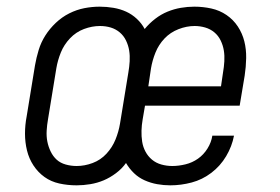

<svg xmlns="http://www.w3.org/2000/svg" viewBox="-20 -548 840 576"><path d="M210 8Q183 8 158 2.5Q133 -3 113.5 -17Q94 -31 80.5 -51.5Q67 -72 61 -96.5Q55 -121 55 -147Q55 -173 60 -199L85 -352Q89 -375 96 -398Q103 -421 116 -441.5Q129 -462 147.5 -479.5Q166 -497 188 -508Q210 -519 233 -523.5Q256 -528 279 -528Q300 -528 320.5 -524.5Q341 -521 358.5 -513Q376 -505 390.5 -491.5Q405 -478 414 -461Q428 -478 445.5 -491.5Q463 -505 482.5 -513Q502 -521 522.5 -524.5Q543 -528 563 -528Q589 -528 614 -522.5Q639 -517 659.5 -503Q680 -489 693.5 -468.5Q707 -448 713 -424Q719 -400 718.5 -373.5Q718 -347 714 -321L699 -231H415L408 -190Q405 -173 404.5 -156Q404 -139 406.5 -123Q409 -107 416.5 -93Q424 -79 436 -69Q448 -59 464 -54.5Q480 -50 497 -50Q516 -50 536.5 -55Q557 -60 574 -72Q591 -84 602.5 -102.5Q614 -121 617 -141H682Q676 -109 658.5 -79.5Q641 -50 614 -29.5Q587 -9 555 -0.5Q523 8 491 8Q471 8 451.5 4.5Q432 1 414 -7Q396 -15 382 -28.5Q368 -42 358 -59Q346 -42 328 -28.5Q310 -15 291 -7Q272 1 251 4.5Q230 8 210 8ZM425 -289H643L649 -330Q652 -347 653 -364Q654 -381 651.5 -396.5Q649 -412 642 -426.5Q635 -441 623 -451Q611 -461 595.5 -465.5Q580 -470 564 -470Q540 -470 515.5 -460.5Q491 -451 473.5 -432.5Q456 -414 446.5 -390.5Q437 -367 433 -343ZM210 -50Q234 -50 258 -59Q282 -68 299.5 -87Q317 -106 326.5 -129.5Q336 -153 340 -177L365 -330Q368 -347 369 -364Q370 -381 367.5 -396.5Q365 -412 358 -426.5Q351 -441 339 -451Q327 -461 312 -465.5Q297 -470 280 -470Q256 -470 232 -461Q208 -452 190 -433Q172 -414 162.5 -390.5Q153 -367 149 -343L124 -190Q121 -173 120 -156Q119 -139 122 -123.5Q125 -108 132 -93.5Q139 -79 150 -69Q161 -59 177 -54.5Q193 -50 210 -50Z"/></svg>

Font: Iosevka Aile Light Oblique
Style: Regular
Weight: 300
Italic angle: -9°
Designer: Belleve Invis
Foundry: Belleve Invis
Version: Version 31.1.0; ttfautohint (v1.8.4)